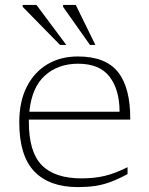

<svg xmlns="http://www.w3.org/2000/svg" viewBox="-20 -752 607 782"><path d="M297 -522Q410.5 -522 461 -458Q511.5 -394 510.5 -265H97.5Q97.5 -260.5 97.5 -255.5Q97.5 -133 150.2 -79.2Q203 -25.5 312 -25.5Q364 -25.5 406.2 -35.5Q448.5 -45.5 499.5 -71V-43Q460.5 -22 429 -10.5Q397.5 1 366.5 5.5Q335.5 10 297 10Q181 10 119.8 -53.8Q58.5 -117.5 58.5 -254Q58.5 -338 88.8 -398Q119 -458 172.8 -490Q226.5 -522 297 -522ZM298 -492.5Q217 -492.5 163.2 -444.5Q109.5 -396.5 99.5 -297H467Q467 -386 426.5 -439.2Q386 -492.5 298 -492.5ZM250 -569H224.5L72.5 -724V-732H128.5ZM368.5 -569H346.5L237 -724V-732H288.5Z"/></svg>

Font: Newsreader Caption ExtraLight
Style: Regular
Weight: 275
Designer: Hugues Gentile
Foundry: Production Type
Version: Version 1.001